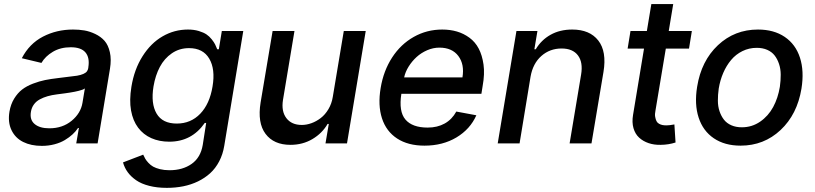

<svg xmlns="http://www.w3.org/2000/svg" viewBox="-20 -696 3958 932"><path d="M183.2 12.1Q130.7 12.1 92.5 -6.9Q54.3 -25.9 35.9 -64.1Q17.4 -102.3 25.9 -154.1Q32 -190 48.8 -217.3Q65.7 -244.7 87.4 -261.4Q109 -278.1 140.1 -290Q171.2 -301.8 198.9 -307.4Q226.6 -312.9 262.4 -317.1Q345.2 -327.1 354 -328.5Q391.7 -335.2 402.3 -350.1Q407 -356.9 408.7 -366.5V-369Q416.2 -415.8 395.1 -441.2Q373.9 -466.6 323.5 -466.6Q273.8 -466.6 236.9 -444.8Q199.9 -422.9 181.1 -390.6L85.9 -413.4Q122.5 -484 188.7 -518.3Q255 -552.6 334.5 -552.6Q363.3 -552.6 389.2 -548.3Q415.1 -544 442.3 -531.1Q469.5 -518.1 487.4 -497.9Q505.3 -477.6 513.3 -442.6Q521.3 -407.7 513.8 -362.2L453.8 0H350.1L362.9 -74.6H358.7Q348 -58.2 332.2 -43.7Q316.4 -29.1 294.9 -16.2Q273.4 -3.2 244.5 4.4Q215.6 12.1 183.2 12.1ZM219.5 -73.2Q283.4 -73.2 327.6 -109.6Q371.8 -146 380.3 -196.7L392 -267Q388.5 -263.8 381.4 -261Q374.3 -258.2 362.9 -255.3Q351.6 -252.5 342.7 -250.7Q333.8 -248.9 318.4 -246.4Q302.9 -244 296 -243.1Q289.1 -242.2 273.4 -240.1Q257.8 -237.9 256.4 -237.9Q231.2 -234.7 211.3 -229Q191.4 -223.4 173.5 -213.8Q155.5 -204.2 144.4 -188.7Q133.2 -173.3 130 -152.7Q123.6 -114.3 148.3 -93.8Q172.9 -73.2 219.5 -73.2Z M789.8 215.9Q742.2 215.9 704.2 206.1Q666.2 196.4 641 179Q615.8 161.6 600 139.9Q584.2 118.3 577.1 92.3L675.1 54.7Q680.4 66.4 685.2 74.8Q690 83.1 700.5 94.5Q710.9 105.8 723.5 112.9Q736.2 120 756.7 125.2Q777.3 130.3 802.9 130.3Q866.5 130.3 910.2 99.6Q953.8 68.9 964.1 7.8L980.8 -99.4H974.1Q910.9 -8.2 801.8 -8.2Q753.2 -8.2 714.5 -25.4Q675.8 -42.6 650.4 -76.3Q625 -110.1 616.1 -159.8Q607.2 -209.5 617.9 -274.9Q631.7 -359.7 672.1 -423.3Q712.4 -486.9 769.4 -519.7Q826.3 -552.6 892.4 -552.6Q921.5 -552.6 945 -545.5Q968.4 -538.4 982.4 -528.9Q996.4 -519.5 1008 -504.8Q1019.5 -490.1 1024.3 -480.3Q1029.1 -470.5 1034.4 -457H1042.3L1056.8 -545.5H1160.9L1068.5 12.1Q1061.8 53.3 1044 87.2Q1026.3 121.1 1000.4 144.7Q974.4 168.3 941.1 184.5Q907.7 200.6 869.7 208.3Q831.7 215.9 789.8 215.9ZM838.1 -96.2Q906.2 -96.2 952.1 -144Q997.9 -191.8 1011.7 -276.3Q1025.9 -360.4 995.7 -411.4Q965.6 -462.4 897.7 -462.4Q850.9 -462.4 814.3 -437.3Q777.7 -412.3 755.9 -371.1Q734 -329.9 725.1 -276.3Q711.6 -193.2 740.1 -144.7Q768.5 -96.2 838.1 -96.2Z M1595.5 -226.2 1648.8 -545.5H1755.3L1664.4 0H1560L1576 -94.5H1570.3Q1543.7 -48.7 1496.4 -20.8Q1449.2 7.1 1389.9 7.1Q1308.9 7.1 1269 -46.2Q1229 -99.4 1245 -198.5L1303.3 -545.5H1409.4L1353.7 -211.3Q1344.8 -155.9 1370 -122.7Q1395.2 -89.5 1445 -89.5Q1468 -89.5 1491.7 -98Q1515.3 -106.5 1536.8 -122.9Q1558.2 -139.2 1574.2 -166Q1590.2 -192.8 1595.5 -226.2Z M2040.5 11Q1960.9 11 1907.8 -23.6Q1854.8 -58.2 1834.2 -121.6Q1813.6 -185 1827.8 -269.2Q1841.6 -352.3 1883.3 -416.7Q1925.1 -481.2 1988.5 -516.9Q2051.8 -552.6 2126.8 -552.6Q2165.1 -552.6 2198 -543Q2230.8 -533.4 2258.9 -512.8Q2286.9 -492.2 2303.8 -460Q2320.7 -427.9 2327.1 -382.6Q2333.5 -337.4 2322.8 -278.4L2316.8 -240.8H1928.3Q1914.8 -154.8 1948 -115.8Q1981.2 -76.7 2056.1 -76.7Q2103 -76.7 2138.5 -96.4Q2174 -116.1 2195 -154.5L2292.3 -136.4Q2262.4 -68.9 2195.7 -28.9Q2128.9 11 2040.5 11ZM1941.8 -320.3H2224.8Q2235.4 -383.5 2204.9 -424.2Q2174.4 -464.8 2112.9 -464.8Q2082.7 -464.8 2053.6 -452.2Q2024.5 -439.6 2002.1 -419.2Q1979.8 -398.8 1963.6 -372.9Q1947.4 -346.9 1941.8 -320.3Z M2555.4 -323.9 2502.1 0H2396L2486.9 -545.5H2588.8L2573.9 -456.7H2580.6Q2607.2 -501.8 2652.5 -527.2Q2697.8 -552.6 2757.8 -552.6Q2842.7 -552.6 2884.2 -499.3Q2925.8 -446 2909.4 -346.9L2851.2 0H2745L2800.8 -334.2Q2810.7 -393.5 2785.5 -427Q2760.3 -460.6 2706 -460.6Q2649.1 -460.6 2608 -424.4Q2566.8 -388.1 2555.4 -323.9Z M3338.4 -545.5 3324.6 -460.2H3212L3161.9 -160.2Q3158 -142 3160.3 -129.1Q3162.6 -116.1 3166.7 -108Q3170.8 -99.8 3179.2 -95.2Q3187.5 -90.6 3196 -89Q3204.5 -87.4 3215.9 -87.4Q3229.4 -87.4 3253.6 -92L3259.2 -4.3Q3225.5 6.7 3187.1 7.1Q3155.2 7.8 3128.4 -1.2Q3101.6 -10.3 3082.4 -27.9Q3063.2 -45.5 3055 -73.9Q3046.9 -102.3 3052.9 -138.1L3106.2 -460.2H3026.6L3040.5 -545.5H3120L3141.7 -676.1H3247.9L3226.2 -545.5Z M3574.9 11Q3497.9 11 3445.1 -24.7Q3392.4 -60.4 3371.3 -125.2Q3350.1 -190 3364 -274.9Q3384.2 -400.6 3465 -476.6Q3545.8 -552.6 3659.4 -552.6Q3736.5 -552.6 3789.2 -516.9Q3842 -481.2 3863.1 -416.2Q3884.2 -351.2 3870.4 -265.6Q3849.8 -140.6 3769 -64.8Q3688.2 11 3574.9 11ZM3581 -78.1Q3630.3 -78.1 3669.9 -105.5Q3709.5 -132.8 3733.1 -176.5Q3756.7 -220.2 3765.6 -274.9Q3769.9 -305.8 3769.7 -333.8Q3769.5 -361.9 3761.5 -385.7Q3753.6 -409.4 3740.1 -426.8Q3726.6 -444.2 3704.4 -454Q3682.2 -463.8 3653.4 -463.8Q3616.1 -463.8 3584 -448Q3551.8 -432.2 3528.9 -404.8Q3506 -377.5 3490.8 -342.2Q3475.5 -306.8 3468.8 -266Q3464.5 -235.1 3464.7 -207.2Q3464.8 -179.3 3472.8 -155.7Q3480.8 -132.1 3494.3 -114.9Q3507.8 -97.7 3530 -87.9Q3552.2 -78.1 3581 -78.1Z"/></svg>

Font: Karasuma Gothic
Style: Medium Italic
Weight: 500
Italic angle: 9.39998°
Designer: Rasmus Andersson / Ryoko Nishizuka
Foundry: Genbu
Version: Version 1.00